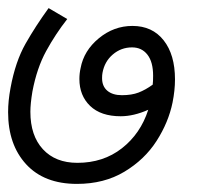

<svg xmlns="http://www.w3.org/2000/svg" viewBox="-54 -467 541 474"><path d="M378 -271Q378 -244 372 -214Q362 -165 332.5 -119Q303 -73 253 -43Q203 -13 136 -13Q55 -13 10.5 -61.5Q-34 -110 -34 -190Q-34 -218 -28 -250Q-16 -315 9 -359Q34 -403 66 -447L112 -420Q83 -383 60 -341Q37 -299 26 -241Q21 -211 21 -191Q21 -132 52 -98.5Q83 -65 137 -65Q201 -65 247 -101Q293 -137 312 -196Q276 -180 244 -180Q195 -180 168.5 -205.5Q142 -231 142 -272Q142 -286 145 -299Q153 -342 190 -372.5Q227 -403 273 -403Q322 -403 350 -367.5Q378 -332 378 -271ZM198 -274Q198 -254 211 -243Q224 -232 247 -232Q271 -232 288 -238.5Q305 -245 323 -258Q324 -266 324 -280Q324 -314 310 -332Q296 -350 272 -350Q245 -350 224.5 -332.5Q204 -315 199 -287Q198 -282 198 -274Z"/></svg>

Font: Cambay Devanagari
Style: Italic
Weight: 400
Italic angle: -11°
Designer: Pooja Saxena
Foundry: Pooja Saxena
Version: Version 1.018;PS 001.018;hotconv 1.0.70;makeotf.lib2.5.58329